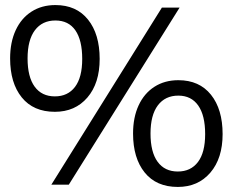

<svg xmlns="http://www.w3.org/2000/svg" viewBox="-20 -730 943 759"><path d="M183 0 620 -700H690L252 0ZM197 -288Q112 -288 66 -345Q20 -402 20 -499Q20 -563 42 -610.5Q64 -658 104.5 -684Q145 -710 199 -710Q282 -710 328 -652.5Q374 -595 374 -497Q374 -401 325.5 -344.5Q277 -288 197 -288ZM197 -349Q248 -349 276.5 -386.5Q305 -424 305 -497Q305 -571 278 -610Q251 -649 199 -649Q147 -649 118 -610.5Q89 -572 89 -499Q89 -426 117 -387.5Q145 -349 197 -349ZM683 9Q598 9 552 -48Q506 -105 506 -202Q506 -266 528 -313.5Q550 -361 590.5 -387Q631 -413 685 -413Q768 -413 814 -355.5Q860 -298 860 -200Q860 -104 811.5 -47.5Q763 9 683 9ZM683 -52Q734 -52 762.5 -89.5Q791 -127 791 -200Q791 -274 763.5 -313Q736 -352 685 -352Q633 -352 604 -313.5Q575 -275 575 -202Q575 -129 603 -90.5Q631 -52 683 -52Z"/></svg>

Font: REM Light
Style: Regular
Weight: 300
Designer: Octavio Pardo
Foundry: Ashler Design
Version: Version 1.005;gftools[0.9.28]